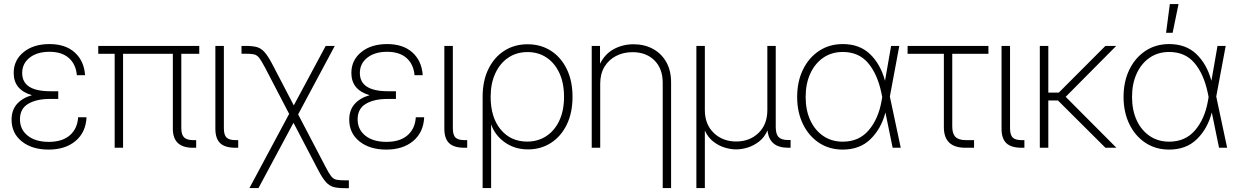

<svg xmlns="http://www.w3.org/2000/svg" viewBox="-20 -748 6265 972"><path d="M226.1 9.3Q142.1 9.3 90.3 -32.2Q38.6 -73.7 38.6 -142.1Q38.6 -190.4 65.7 -221.2Q92.8 -252 141.6 -266.1Q49.3 -293 49.3 -378.4Q49.3 -443.4 99.4 -484.1Q149.4 -524.9 230.5 -524.9Q311.5 -524.9 358.6 -482.2Q405.8 -439.5 410.6 -367.2H369.1Q364.3 -422.9 328.6 -454.3Q293 -485.8 230.5 -485.8Q168 -485.8 130.1 -456.1Q92.3 -426.3 92.3 -378.4Q92.3 -286.1 234.9 -286.1H274.9V-247.1H231.9Q164.6 -247.1 122.8 -222.4Q81.1 -197.8 81.1 -144Q81.1 -92.3 120.4 -61Q159.7 -29.8 227.1 -29.8Q295.4 -29.8 333.7 -63.2Q372.1 -96.7 375.5 -154.3H418Q414.6 -78.1 362.5 -34.4Q310.5 9.3 226.1 9.3Z M956.5 0Q855 0 855 -96.2V-475.6H603V0H560.5V-475.6H477.5V-515.6H988.8V-475.6H897.9V-99.1Q897.9 -66.4 911.9 -52.5Q925.8 -38.6 959 -38.6H973.1V0Z M1171.9 0Q1119.1 0 1094.7 -23.2Q1070.3 -46.4 1070.3 -96.2V-515.6H1113.3V-99.1Q1113.3 -65.4 1126.5 -52Q1139.6 -38.6 1172.9 -38.6H1186V0Z M1242.7 204.1 1443.8 -171.4 1321.3 -406.7Q1303.7 -439.9 1292.5 -454.6Q1281.2 -469.2 1266.4 -472.7Q1251.5 -476.1 1223.1 -476.1H1202.6V-515.6H1223.1Q1257.3 -515.6 1279.1 -510Q1300.8 -504.4 1318.4 -485.1Q1335.9 -465.8 1357.4 -425.3L1467.3 -214.4L1628.9 -515.6H1674.8L1489.3 -168.9L1627.4 95.2Q1644.5 128.9 1656 143.6Q1667.5 158.2 1682.4 161.6Q1697.3 165 1725.6 165H1746.1V204.6H1725.6Q1691.4 204.6 1669.7 199Q1647.9 193.4 1630.4 174.1Q1612.8 154.8 1591.3 113.8L1465.8 -126.5L1288.6 204.1Z M1935.5 9.3Q1851.6 9.3 1799.8 -32.2Q1748 -73.7 1748 -142.1Q1748 -190.4 1775.1 -221.2Q1802.2 -252 1851.1 -266.1Q1758.8 -293 1758.8 -378.4Q1758.8 -443.4 1808.8 -484.1Q1858.9 -524.9 1939.9 -524.9Q2021 -524.9 2068.1 -482.2Q2115.2 -439.5 2120.1 -367.2H2078.6Q2073.7 -422.9 2038.1 -454.3Q2002.4 -485.8 1939.9 -485.8Q1877.4 -485.8 1839.6 -456.1Q1801.8 -426.3 1801.8 -378.4Q1801.8 -286.1 1944.3 -286.1H1984.4V-247.1H1941.4Q1874 -247.1 1832.3 -222.4Q1790.5 -197.8 1790.5 -144Q1790.5 -92.3 1829.8 -61Q1869.1 -29.8 1936.5 -29.8Q2004.9 -29.8 2043.2 -63.2Q2081.5 -96.7 2085 -154.3H2127.4Q2124 -78.1 2072 -34.4Q2020 9.3 1935.5 9.3Z M2331.1 0Q2278.3 0 2253.9 -23.2Q2229.5 -46.4 2229.5 -96.2V-515.6H2272.5V-99.1Q2272.5 -65.4 2285.6 -52Q2298.8 -38.6 2332 -38.6H2345.2V0Z M2423.3 204.1V-258.3Q2423.3 -338.9 2452.6 -398.7Q2481.9 -458.5 2533.2 -491.2Q2584.5 -523.9 2650.9 -523.9Q2717.3 -523.9 2768.6 -491.2Q2819.8 -458.5 2849.1 -398.7Q2878.4 -338.9 2878.4 -257.8Q2878.4 -177.2 2849.4 -117.4Q2820.3 -57.6 2769.3 -24.7Q2718.3 8.3 2652.8 8.3Q2586.4 8.3 2536.4 -26.9Q2486.3 -62 2466.8 -117.2H2466.3V204.1ZM2648.9 -31.2Q2703.1 -31.2 2745.4 -58.8Q2787.6 -86.4 2811.5 -137.2Q2835.4 -188 2835.4 -257.8Q2835.4 -327.6 2811.8 -378.4Q2788.1 -429.2 2746.6 -456.8Q2705.1 -484.4 2650.9 -484.4Q2594.7 -484.4 2552.7 -455.8Q2510.7 -427.2 2487.3 -376.2Q2463.9 -325.2 2463.9 -257.8Q2463.9 -153.8 2514.6 -92.5Q2565.4 -31.2 2648.9 -31.2Z M3018.6 -324.7V0H2975.6V-515.6H3017.6V-425.3Q3042.5 -475.1 3087.6 -499.5Q3132.8 -523.9 3187.5 -523.9Q3242.2 -523.9 3285.2 -500.7Q3328.1 -477.5 3352.8 -434.3Q3377.4 -391.1 3377.4 -330.6V204.1H3335V-328.6Q3335 -400.9 3293 -442.4Q3251 -483.9 3182.1 -483.9Q3135.7 -483.9 3098.6 -464.6Q3061.5 -445.3 3040 -409.7Q3018.6 -374 3018.6 -324.7Z M3505.4 204.1V-515.6H3548.3V-190.9Q3548.3 -118.2 3593.5 -75Q3638.7 -31.7 3707 -31.7Q3775.4 -31.7 3820.1 -75Q3864.7 -118.2 3864.7 -190.9V-515.6H3907.2V-105Q3907.2 -68.8 3921.9 -54Q3936.5 -39.1 3970.2 -39.1H3982.4V0H3970.2Q3874 0 3865.7 -87.9Q3849.6 -52.2 3822.5 -31.2Q3795.4 -10.3 3764.9 -1Q3734.4 8.3 3706.5 8.3Q3679.2 8.3 3648.7 -1Q3618.2 -10.3 3591.3 -31Q3564.5 -51.8 3548.3 -86.9V204.1Z M4246.6 9.3Q4178.2 9.3 4126.2 -25.1Q4074.2 -59.6 4044.9 -119.9Q4015.6 -180.2 4015.6 -257.3Q4015.6 -335 4044.9 -395.3Q4074.2 -455.6 4126.2 -490.2Q4178.2 -524.9 4246.6 -524.9Q4331.5 -524.9 4384.5 -474.1Q4437.5 -423.3 4460.4 -338.9L4491.2 -515.6H4532.7L4484.9 -259.3L4540 0H4499L4462.4 -178.7Q4441.4 -97.2 4387.2 -43.9Q4333 9.3 4246.6 9.3ZM4446.3 -256.8 4441.9 -278.3Q4421.9 -373.5 4374.5 -429.2Q4327.1 -484.9 4246.6 -484.9Q4190.4 -484.9 4148.2 -456.1Q4106 -427.2 4082.3 -376Q4058.6 -324.7 4058.6 -257.3Q4058.6 -190.4 4082 -139.4Q4105.5 -88.4 4147.9 -59.6Q4190.4 -30.8 4246.6 -30.8Q4328.1 -30.8 4377.2 -87.9Q4426.3 -145 4442.4 -234.4Z M4867.2 0Q4758.3 0 4758.3 -104V-475.6H4574.7V-515.6H4983.9V-475.6H4800.8V-106.9Q4800.8 -71.3 4817.1 -54.9Q4833.5 -38.6 4869.6 -38.6H4911.1V0Z M5151.9 0Q5099.1 0 5074.7 -23.2Q5050.3 -46.4 5050.3 -96.2V-515.6H5093.3V-99.1Q5093.3 -65.4 5106.4 -52Q5119.6 -38.6 5152.8 -38.6H5166V0Z M5287.1 -515.6V-279.3H5340.3L5576.2 -515.6H5630.9L5375 -257.8L5631.8 0H5576.2L5335.9 -239.3H5287.1V0H5244.1V-515.6Z M5898.9 9.3Q5830.6 9.3 5778.6 -25.1Q5726.6 -59.6 5697.3 -119.9Q5668 -180.2 5668 -257.3Q5668 -335 5697.3 -395.3Q5726.6 -455.6 5778.6 -490.2Q5830.6 -524.9 5898.9 -524.9Q5983.9 -524.9 6036.9 -474.1Q6089.8 -423.3 6112.8 -338.9L6143.6 -515.6H6185.1L6137.2 -259.3L6192.4 0H6151.4L6114.7 -178.7Q6093.8 -97.2 6039.6 -43.9Q5985.4 9.3 5898.9 9.3ZM6098.6 -256.8 6094.2 -278.3Q6074.2 -373.5 6026.9 -429.2Q5979.5 -484.9 5898.9 -484.9Q5842.8 -484.9 5800.5 -456.1Q5758.3 -427.2 5734.6 -376Q5710.9 -324.7 5710.9 -257.3Q5710.9 -190.4 5734.4 -139.4Q5757.8 -88.4 5800.3 -59.6Q5842.8 -30.8 5898.9 -30.8Q5980.5 -30.8 6029.5 -87.9Q6078.6 -145 6094.7 -234.4ZM5883.3 -582 5902.3 -727.5H5946.3L5916.5 -582Z"/></svg>

Font: Inter Display ExtraLight
Style: Regular
Weight: 200
Designer: Rasmus Andersson
Foundry: rsms
Version: Version 4.000;git-a52131595